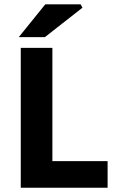

<svg xmlns="http://www.w3.org/2000/svg" viewBox="-20 -875 558 895"><path d="M76.8 0V-651.8H224.2V-123.8H481.6V0ZM67.4 -701.8 190.9 -854.7H355.9L364.5 -839.2L189.1 -701.8Z"/></svg>

Font: Source Sans 3 VF
Style: Regular
Weight: 200
Designer: Paul D. Hunt
Foundry: Adobe
Version: Version 3.046;hotconv 1.0.118;makeotfexe 2.5.65603